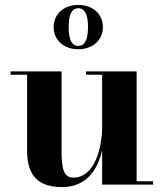

<svg xmlns="http://www.w3.org/2000/svg" viewBox="-20 -750 664 780"><path d="M198 -640C198 -589 237 -550 298 -550C359 -550 398 -589 398 -640C398 -691 359 -730 298 -730C237 -730 198 -691 198 -640ZM259 -640C259 -687 269.5 -716.5 298 -716.5C326.5 -716.5 337.5 -687 337.5 -640C337.5 -593 326.5 -563.5 298 -563.5C269.5 -563.5 259 -593 259 -640ZM230 -460H23V-446.5H90V-141C90 -54 119 10 232 10C333.5 10 377.5 -63.5 395 -140.5V0H602V-13.5H535V-460H330V-446.5H395V-236.5C395 -145.5 362.5 -28.5 278.5 -28.5C237 -28.5 230 -65 230 -149Z"/></svg>

Font: Bodoni* 16pt
Style: Bold
Weight: 700
Version: Version 2.3